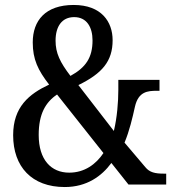

<svg xmlns="http://www.w3.org/2000/svg" viewBox="-20 -744 699 774"><path d="M241 10C330 10 390 -34 429 -87L498 0H650V-44H641C605 -44 583 -49 566 -70L482 -169C502 -217 514 -269 524 -314C538 -375 575 -378 613 -378H623V-422H457V-382C457 -333 452 -270 439 -216L296 -401C392 -448 434 -497 434 -582C434 -656 389 -724 277 -724C163 -724 112 -661 112 -573C112 -505 133 -461 178 -403C97 -365 33 -313 33 -199C33 -72 108 10 241 10ZM264 -438C222 -493 204 -530 204 -580C204 -638 230 -675 279 -675C330 -675 353 -634 353 -581C353 -512 326 -472 264 -438ZM259 -48C186 -48 136 -100 136 -200C136 -285 164 -332 210 -363L397 -127C367 -82 321 -48 259 -48Z"/></svg>

Font: Noto Serif Bengali Condensed Medium
Style: Regular
Weight: 500
Width: 3
Designer: Juan Bruce, Universal Thirst, Indian Type Foundry and the Monotype Design Team.
Foundry: Monotype Imaging Inc.
Version: Version 2.003